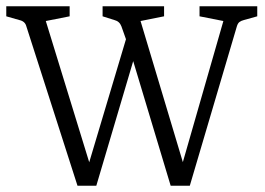

<svg xmlns="http://www.w3.org/2000/svg" viewBox="-20 -588 845 612"><path d="M414 -425 287 4H227L64 -504Q60 -520 42 -524L0 -536V-568H202V-536L126 -521L272 -46H257L389 -488ZM367 -504Q361 -520 345 -524L307 -536V-568H503V-536L428 -521L571 -44H555L692 -521L616 -536V-568H800V-536L757 -524Q749 -522 743.5 -518Q738 -514 735 -504L585 4H524L395 -425Z"/></svg>

Font: Yrsa Light
Style: Regular
Weight: 300
Designer: Anna Giedrys (Yrsa+Rasa design), David Brezina (Yrsa art-direction, Rasa art-direction, design)
Foundry: Rosetta Type Foundry
Version: Version 2.004